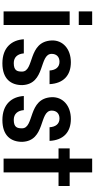

<svg xmlns="http://www.w3.org/2000/svg" viewBox="387 -1167 790 1604"><g transform="rotate(90 782.0 -365.0)"><path d="M75 -552V0H189V-552ZM75 -628H189V-740H75Z M509 10C639 10 691 -61 691 -155C684 -353 430 -294 430 -402C430 -443 456 -467 496 -467C542 -467 566 -434 569 -384H683C677 -498 612 -562 500 -562C389 -562 314 -495 318 -401C328 -200 578 -259 578 -154C578 -115 571 -85 507 -85C457 -85 430 -118 426 -169H308C314 -68 377 10 509 10Z M983 10C1113 10 1165 -61 1165 -155C1158 -353 904 -294 904 -402C904 -443 930 -467 970 -467C1016 -467 1040 -434 1043 -384H1157C1151 -498 1086 -562 974 -562C863 -562 788 -495 792 -401C802 -200 1052 -259 1052 -154C1052 -115 1045 -85 981 -85C931 -85 904 -118 900 -169H782C788 -68 851 10 983 10Z M1420 0V-459H1534V-552H1420V-740H1305V-552H1220V-459H1305V0Z"/></g></svg>

Font: Malmofest Medium
Style: Regular
Weight: 500
Designer: Jonny Pinhorn (Poppins), Kolossal
Version: Version 1.004;Glyphs 3.1.2 (3151)